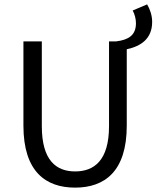

<svg xmlns="http://www.w3.org/2000/svg" viewBox="-20 -845 715 877"><path d="M559 -620C624 -634 675 -668 675 -745C675 -775 665 -803 652 -825L586 -797C595 -781 601 -759 601 -739C601 -683 566 -663 511 -656H478V-269C478 -112 410 -62 323 -62C237 -62 171 -112 171 -269V-656H87V-271C87 -61 189 12 323 12C457 12 559 -61 559 -271Z"/></svg>

Font: DAIFUKU Sans
Style: Regular
Weight: 400
Designer: Original font ‘Source Han Sans JP’ : Paul D. Hunt
Foundry: Daifuku
Version: Version 1.000